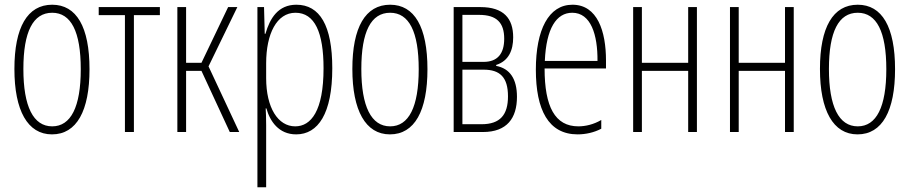

<svg xmlns="http://www.w3.org/2000/svg" viewBox="-20 -559 3851 813"><path d="M200 10C305 10 359 -90 359 -266C359 -445 304 -539 201 -539C96 -539 41 -443 41 -267C41 -91 97 10 200 10ZM201 -24C121 -24 79 -108 79 -267C79 -425 120 -505 201 -505C281 -505 322 -425 322 -266C322 -106 280 -24 201 -24Z M509 0H547V-495H657V-529H398V-495H509Z M731 0H768V-259H833L953 0H993L863 -278L985 -529H946L833 -293H768V-529H731Z M1070 234H1107V-29C1107 -59 1106 -85 1105 -100H1108C1123 -46 1160 10 1234 10C1327 10 1387 -78 1387 -270C1387 -451 1334 -539 1235 -539C1158 -539 1123 -482 1104 -416H1101L1098 -529H1070ZM1230 -24C1157 -24 1107 -103 1107 -228V-291C1107 -416 1152 -505 1231 -505C1313 -505 1350 -421 1350 -270C1350 -89 1297 -24 1230 -24Z M1631 10C1736 10 1790 -90 1790 -266C1790 -445 1735 -539 1632 -539C1527 -539 1472 -443 1472 -267C1472 -91 1528 10 1631 10ZM1632 -24C1552 -24 1510 -108 1510 -267C1510 -425 1551 -505 1632 -505C1712 -505 1753 -425 1753 -266C1753 -106 1711 -24 1632 -24Z M1901 0H2025C2127 0 2169 -59 2169 -149C2169 -225 2139 -269 2081 -280V-284C2134 -301 2153 -346 2153 -401C2153 -481 2113 -529 2014 -529H1901ZM1938 -297V-496H2009C2084 -496 2115 -462 2115 -395C2115 -332 2087 -297 2028 -297ZM1938 -33V-264H2028C2097 -264 2131 -232 2131 -151C2131 -73 2098 -33 2019 -33Z M2426 10C2460 10 2496 2 2526 -14V-51C2494 -32 2459 -24 2429 -24C2330 -24 2286 -107 2286 -269H2546V-303C2546 -426 2510 -539 2404 -539C2303 -539 2249 -433 2249 -264C2249 -94 2302 10 2426 10ZM2287 -301C2293 -439 2336 -505 2403 -505C2482 -505 2511 -412 2510 -301Z M2661 0H2698V-259H2894V0H2931V-529H2894V-293H2698V-529H2661Z M3071 0H3108V-259H3304V0H3341V-529H3304V-293H3108V-529H3071Z M3611 10C3716 10 3770 -90 3770 -266C3770 -445 3715 -539 3612 -539C3507 -539 3452 -443 3452 -267C3452 -91 3508 10 3611 10ZM3612 -24C3532 -24 3490 -108 3490 -267C3490 -425 3531 -505 3612 -505C3692 -505 3733 -425 3733 -266C3733 -106 3691 -24 3612 -24Z"/></svg>

Font: Noto Sans ExtraCondensed ExtraLight
Style: Regular
Weight: 200
Width: 2
Designer: Monotype Design Team
Foundry: Monotype Imaging Inc.
Version: Version 2.013